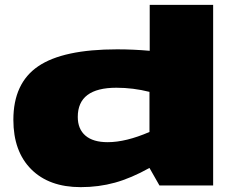

<svg xmlns="http://www.w3.org/2000/svg" viewBox="-20 -760 960 790"><path d="M636 3 595 -69Q520 -27 453 -8.5Q386 10 312 10Q182 10 108.5 -63.5Q35 -137 35 -267Q35 -418 137.5 -487.5Q240 -557 462 -557Q528 -557 596 -551V-740H857V3ZM595 -217V-382Q528 -399 459 -399Q300 -399 300 -279Q300 -229 331.5 -202Q363 -175 423 -175Q498 -175 595 -217Z"/></svg>

Font: Georama Extra Expanded ExtraBold
Style: Regular
Weight: 800
Width: 8
Designer: Jean-Baptiste Levee
Foundry: Production Type
Version: Version 1.000